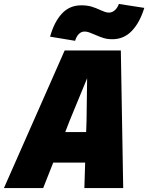

<svg xmlns="http://www.w3.org/2000/svg" viewBox="-57 -954 752 974"><path d="M556 -698 568 0H371L375 -129H213L162 0H-37L271 -698ZM380 -284 382 -341 385 -557 296 -341 274 -284ZM355 -927Q385 -927 407 -920.5Q429 -914 452 -903Q463 -898 474.5 -894Q486 -890 495 -890Q512 -890 525.5 -902Q539 -914 546 -934L675 -914Q652 -839 611.5 -797Q571 -755 513 -755Q488 -755 468.5 -761Q449 -767 422 -779Q409 -785 396 -789.5Q383 -794 372 -794Q355 -794 342.5 -781Q330 -768 324 -747L197 -768Q218 -843 257 -885Q296 -927 355 -927Z"/></svg>

Font: Azeret Mono ExtraBold
Style: Italic
Weight: 800
Italic angle: -12°
Designer: Martin Vácha
Foundry: Displaay
Version: Version 1.000; Glyphs 3.0.3, build 3074